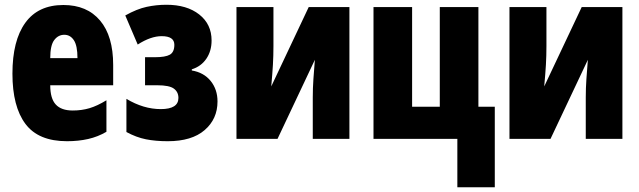

<svg xmlns="http://www.w3.org/2000/svg" viewBox="-20 -583 2684 806"><path d="M246.1 -562Q345.2 -562 400.1 -496.8Q455.1 -431.6 455.1 -310.1V-225.1H190.9Q190.9 -169.4 214.1 -144.3Q237.3 -119.1 285.2 -119.1Q323.2 -119.1 356 -128.9Q388.7 -138.7 426.8 -162.1V-29.8Q391.1 -8.8 350.1 0.5Q309.1 9.8 261.2 9.8Q141.1 9.8 86.7 -63Q32.2 -135.7 32.2 -273.9Q32.2 -412.6 86.2 -487.3Q140.1 -562 246.1 -562ZM250 -437Q224.6 -437 207.8 -415Q190.9 -393.1 190.9 -338.9H305.2Q305.2 -391.6 290 -414.3Q274.9 -437 250 -437Z M678.7 -563Q764.6 -563 816.4 -522.2Q868.2 -481.4 868.2 -413.1Q868.2 -368.7 846.2 -336.4Q824.2 -304.2 785.2 -292V-287.1Q835.4 -278.8 864.3 -243.2Q893.1 -207.5 893.1 -157.2Q893.1 -83.5 839.1 -36.9Q785.2 9.8 684.1 9.8Q632.8 9.8 592.5 1.7Q552.2 -6.3 510.7 -28.8V-168Q582.5 -125 654.8 -125Q729 -125 729 -171.9Q729 -196.8 710 -210.9Q690.9 -225.1 640.1 -225.1H588.9V-342.8H629.9Q674.3 -342.8 693.1 -353.5Q711.9 -364.3 711.9 -395Q711.9 -431.2 658.7 -431.2Q612.8 -431.2 558.1 -396L505.9 -518.1Q554.7 -545.4 595.5 -554.2Q636.2 -563 678.7 -563Z M1127.9 -553.2V-390.1Q1127.9 -348.6 1125.7 -311.3Q1123.5 -273.9 1118.7 -220.2L1275.9 -553.2H1446.8V0H1293V-173.8Q1293 -212.9 1295.7 -251.7Q1298.3 -290.5 1301.8 -332L1145 0H972.7V-553.2Z M2057.1 203.1H1899.9V0H1547.9V-553.2H1710V-134.8H1826.2V-553.2H1988.3V-134.8H2057.1Z M2273.9 -553.2V-390.1Q2273.9 -348.6 2271.7 -311.3Q2269.5 -273.9 2264.6 -220.2L2421.9 -553.2H2592.8V0H2439V-173.8Q2439 -212.9 2441.7 -251.7Q2444.3 -290.5 2447.8 -332L2291 0H2118.7V-553.2Z"/></svg>

Font: Open Sans Condensed ExtraBold
Style: Regular
Weight: 800
Width: 3
Designer: Monotype Design Team
Foundry: Monotype Imaging Inc.
Version: Version 3.000; ttfautohint (v1.8.4)